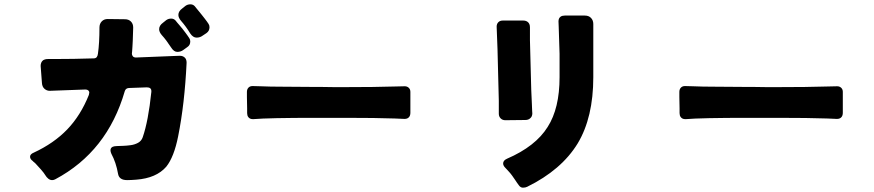

<svg xmlns="http://www.w3.org/2000/svg" viewBox="-20 -851 4040 888"><path d="M917 -686Q905 -677 889 -677Q873 -677 860 -696Q840 -729 817 -755Q805 -769 805 -782Q805 -799 823 -812L838 -824Q848 -831 860.5 -831Q873 -831 881 -822Q886 -816 889 -812Q892 -808 898.5 -800.5Q905 -793 913.5 -782Q922 -771 928 -763.5Q934 -756 937 -751.5Q940 -747 944.5 -740.5Q949 -734 949 -725Q949 -708 935 -698ZM828 -620Q816 -611 800 -611Q784 -611 771 -632Q749 -666 728 -689Q716 -703 716 -716Q716 -733 734 -746L749 -758Q759 -765 771.5 -765Q784 -765 792 -756Q797 -750 800 -746Q803 -742 809.5 -735Q816 -728 824.5 -717Q833 -706 839 -698Q845 -690 848 -685.5Q851 -681 855.5 -674.5Q860 -668 860 -659Q860 -642 846 -633ZM680 -430Q680 -447 659 -447L576 -444Q561 -443 557 -429Q476 -150 236 -22Q229 -18 221 -18Q203 -18 188 -43Q185 -49 169.5 -67Q154 -85 144 -95L136 -102Q133 -104 132 -106Q119 -115 119 -126Q119 -138 136 -145Q229 -188 291 -252.5Q353 -317 391 -412Q393 -420 393 -423.5Q393 -427 390 -431Q385 -437 374 -437Q373 -437 210 -431Q196 -431 185.5 -440.5Q175 -450 174 -467Q168 -544 168 -546Q168 -563 179 -572Q188 -578 202 -578H229Q321 -578 413 -581Q423 -581 427.5 -587Q432 -593 433 -603Q440 -651 440 -724Q440 -741 450.5 -752Q461 -763 478 -763L558 -762Q575 -762 585.5 -751.5Q596 -741 596 -724L595 -693Q595 -677 594 -662.5Q593 -648 592.5 -634.5Q592 -621 591 -613Q590 -605 590 -603Q590 -596 594.5 -590.5Q599 -585 609 -585Q723 -589 783 -592Q812 -593 812 -593Q828 -593 837 -582Q843 -574 843 -561V-560Q834 -371 804 -221Q785 -125 749 -80Q703 -27 610 -20Q585 -18 568 -18Q531 -18 526 -47Q517 -99 495 -140Q491 -149 491 -156Q491 -167 501 -172Q507 -175 521 -175.5Q535 -176 550 -176.5Q565 -177 584 -179.5Q603 -182 618.5 -190.5Q634 -199 640 -216Q666 -291 680 -426Q680 -428 680 -430Z M1878 -330Q1878 -318 1873 -311Q1866 -301 1851 -301L1805 -303Q1719 -306 1578 -306H1444Q1222 -306 1152 -300Q1150 -300 1149 -300Q1135 -300 1128 -310Q1123 -317 1123 -328V-350L1122 -402V-423Q1122 -425 1122 -426Q1122 -438 1129 -445.5Q1136 -453 1148 -453L1185 -452Q1227 -450 1289 -450L1422 -449H1458L1529 -448H1565Q1717 -448 1808 -451L1852 -452Q1863 -452 1870.5 -445Q1878 -438 1878 -426Q1878 -425 1878 -423Z M2563 -752Q2563 -767 2573 -774Q2580 -779 2592 -779H2685Q2703 -779 2713.5 -768Q2724 -757 2724 -740V-494Q2724 -308 2652 -188Q2577 -65 2418 13Q2410 17 2398.5 17Q2387 17 2379 5Q2373 -3 2370 -7.5Q2367 -12 2362 -19.5Q2357 -27 2349.5 -37.5Q2342 -48 2335.5 -55Q2329 -62 2325 -66.5Q2321 -71 2317 -75Q2307 -85 2307 -95Q2307 -109 2325 -117Q2457 -174 2513 -264Q2568 -350 2568 -494V-602L2564 -727ZM2287 -325V-385Q2287 -389 2281 -623Q2277 -728 2277 -728Q2277 -740 2284.5 -748Q2292 -756 2306 -756H2399Q2412 -756 2420 -750Q2431 -742 2431 -725V-665Q2431 -655 2437 -436Q2439 -389 2440 -369Q2441 -349 2441 -343Q2441 -337 2441.5 -333Q2442 -329 2442 -327Q2442 -311 2431 -303Q2423 -296 2409 -296L2317 -295Q2304 -295 2295.5 -303.5Q2287 -312 2287 -325Z M3878 -330Q3878 -318 3873 -311Q3866 -301 3851 -301L3805 -303Q3719 -306 3578 -306H3444Q3222 -306 3152 -300Q3150 -300 3149 -300Q3135 -300 3128 -310Q3123 -317 3123 -328V-350L3122 -402V-423Q3122 -425 3122 -426Q3122 -438 3129 -445.5Q3136 -453 3148 -453L3185 -452Q3227 -450 3289 -450L3422 -449H3458L3529 -448H3565Q3717 -448 3808 -451L3852 -452Q3863 -452 3870.5 -445Q3878 -438 3878 -426Q3878 -425 3878 -423Z"/></svg>

Font: Tsunagi Gothic Black
Style: Regular
Weight: 900
Designer: Yoshimichi Ohira
Foundry: Positype
Version: Version 1.001